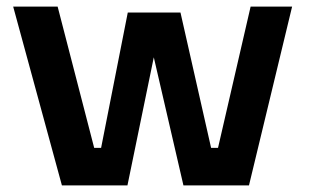

<svg xmlns="http://www.w3.org/2000/svg" viewBox="-20 -563 937 583"><path d="M20 -543H155L266 -114H287L368 -525H528L621 -114H642L741 -543H867L736 0H537L447 -389L367 0H168Z"/></svg>

Font: Sora-SIA SemiBold
Style: Regular
Weight: 600
Designer: Jonathan Barnbrook, Julián Moncada
Foundry: Barnbrook Fonts
Version: Version 2.000